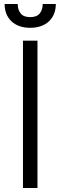

<svg xmlns="http://www.w3.org/2000/svg" viewBox="-20 -931 300 953"><path d="M94 2V-729H166V2ZM223 -825Q188 -793 130 -793Q72 -793 37 -825Q3 -858 3 -911H68Q68 -882 83 -864Q97 -846 130 -846Q162 -846 177 -864Q192 -882 192 -911H257Q257 -858 223 -825Z"/></svg>

Font: Sinter Normal
Style: Regular
Weight: 350
Foundry: Adobe & rsms
Version: Version 1.000